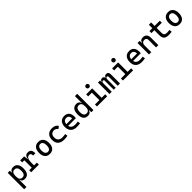

<svg xmlns="http://www.w3.org/2000/svg" viewBox="745 -3323 6128 6128"><g transform="rotate(-45 3808.5 -259.5)"><path d="M82 224.6V-517.6H175.8L184.1 -423.8H190.4Q197.3 -472.7 234.6 -500Q272 -527.3 332.5 -527.3Q434.6 -527.3 486.8 -458Q539.1 -388.7 539.1 -253.9Q539.1 -124 486.8 -57.1Q434.6 9.8 332.5 9.8Q272.9 9.8 236.6 -17.6Q200.2 -44.9 195.3 -93.8H185.5V224.6ZM185.5 -241.2Q185.5 -78.1 309.6 -78.1Q436.5 -78.1 436.5 -253.9Q436.5 -439.5 309.6 -439.5Q185.5 -439.5 185.5 -276.4Z M843.8 -222.7V-90.8H970.7V0H625V-90.8H740.2V-426.8H644.5V-517.6H824.2L841.8 -384.8H853.5Q862.3 -527.3 996.1 -527.3Q1076.2 -527.3 1112.3 -481.4Q1148.4 -435.5 1148.4 -333H1045.9Q1045.9 -389.6 1029.1 -414.6Q1012.2 -439.5 974.6 -439.5Q908.7 -439.5 876.2 -383.1Q843.8 -326.7 843.8 -222.7Z M1464.8 9.8Q1357.4 9.8 1297.9 -60.5Q1238.3 -130.9 1238.3 -258.8Q1238.3 -387.2 1297.9 -457.3Q1357.4 -527.3 1464.8 -527.3Q1572.8 -527.3 1632.1 -457.3Q1691.4 -387.2 1691.4 -258.8Q1691.4 -130.9 1632.1 -60.5Q1572.8 9.8 1464.8 9.8ZM1464.8 -83Q1522 -83 1553 -128.9Q1584 -174.8 1584 -258.8Q1584 -343.3 1553 -388.9Q1522 -434.6 1464.8 -434.6Q1407.7 -434.6 1376.7 -388.9Q1345.7 -343.3 1345.7 -258.8Q1345.7 -174.8 1376.7 -128.9Q1407.7 -83 1464.8 -83Z M2100.6 9.8Q1968.3 9.8 1896.2 -59.8Q1824.2 -129.4 1824.2 -259.8Q1824.2 -386.7 1892.3 -457Q1960.4 -527.3 2086.9 -527.3Q2162.6 -527.3 2216.6 -499.3Q2270.5 -471.2 2293.5 -419.9L2213.9 -359.9Q2191.9 -395.5 2157.7 -415Q2123.5 -434.6 2083 -434.6Q2009.8 -434.6 1969.2 -390.4Q1928.7 -346.2 1928.7 -264.6Q1928.7 -176.3 1976.3 -129.6Q2023.9 -83 2112.3 -83Q2148.4 -83 2184.6 -86.4Q2220.7 -89.8 2254.9 -95.7L2266.6 -4.9Q2226.6 3.9 2183.8 6.8Q2141.1 9.8 2100.6 9.8Z M2681.6 9.8Q2549.3 9.8 2477.3 -59.8Q2405.3 -129.4 2405.3 -259.8Q2405.3 -386.7 2466.3 -457Q2527.3 -527.3 2638.7 -527.3Q2743.7 -527.3 2801 -463.9Q2858.4 -400.4 2858.4 -279.3Q2858.4 -243.7 2855.5 -212.9H2505.9Q2519.5 -147.9 2567.4 -114.5Q2615.2 -81.1 2693.4 -81.1Q2725.6 -81.1 2756.8 -84.7Q2788.1 -88.4 2820.3 -94.7L2833 -3.9Q2787.1 4.9 2749 7.3Q2710.9 9.8 2681.6 9.8ZM2502 -292H2764.6Q2764.6 -361.8 2731.4 -399.2Q2698.2 -436.5 2639.6 -436.5Q2579.6 -436.5 2543.9 -398.9Q2508.3 -361.3 2502 -292Z M3183.1 9.8Q3081.5 9.8 3029.1 -57.1Q2976.6 -124 2976.6 -253.9Q2976.6 -388.7 3029.1 -458Q3081.5 -527.3 3183.1 -527.3Q3241.2 -527.3 3277.6 -500Q3314 -472.7 3320.3 -423.8H3330.1V-732.4H3433.6V0L3340.8 4.9L3330.6 -93.8H3320.3Q3315.4 -44.9 3279.1 -17.6Q3242.7 9.8 3183.1 9.8ZM3330.1 -241.2V-276.4Q3330.1 -439.5 3206.1 -439.5Q3079.1 -439.5 3079.1 -253.9Q3079.1 -78.1 3206.1 -78.1Q3330.1 -78.1 3330.1 -241.2Z M3593.8 0V-90.8H3791V-426.8H3623V-517.6H3894.5V-90.8H4053.7V0ZM3839.4 -599.6Q3809.6 -599.6 3788.3 -620.8Q3767.1 -642.1 3767.1 -671.9Q3767.1 -702.1 3788.3 -723.1Q3809.6 -744.1 3839.4 -744.1Q3869.6 -744.1 3890.6 -723.1Q3911.6 -702.1 3911.6 -671.9Q3911.6 -642.1 3890.6 -620.8Q3869.6 -599.6 3839.4 -599.6Z M4529.3 0V-395.5Q4529.3 -449.2 4489.3 -449.2Q4438.5 -449.2 4438.5 -378.9V0H4350.6V-405.3Q4350.6 -449.2 4309.6 -449.2Q4259.8 -449.2 4259.8 -378.9V0H4156.2V-517.6H4248L4254.9 -453.1H4262.7Q4268.6 -527.3 4351.6 -527.3Q4384.3 -527.3 4406 -508.8Q4427.7 -490.2 4435.1 -453.1H4443.4Q4445.8 -483.4 4467.5 -505.4Q4489.3 -527.3 4530.3 -527.3Q4584 -527.3 4608.4 -498.5Q4632.8 -469.7 4632.8 -405.3V0Z M4765.6 0V-90.8H4962.9V-426.8H4794.9V-517.6H5066.4V-90.8H5225.6V0ZM5011.2 -599.6Q4981.4 -599.6 4960.2 -620.8Q4939 -642.1 4939 -671.9Q4939 -702.1 4960.2 -723.1Q4981.4 -744.1 5011.2 -744.1Q5041.5 -744.1 5062.5 -723.1Q5083.5 -702.1 5083.5 -671.9Q5083.5 -642.1 5062.5 -620.8Q5041.5 -599.6 5011.2 -599.6Z M5611.3 9.8Q5479 9.8 5407 -59.8Q5335 -129.4 5335 -259.8Q5335 -386.7 5396 -457Q5457 -527.3 5568.4 -527.3Q5673.3 -527.3 5730.7 -463.9Q5788.1 -400.4 5788.1 -279.3Q5788.1 -243.7 5785.2 -212.9H5435.5Q5449.2 -147.9 5497.1 -114.5Q5544.9 -81.1 5623 -81.1Q5655.3 -81.1 5686.5 -84.7Q5717.8 -88.4 5750 -94.7L5762.7 -3.9Q5716.8 4.9 5678.7 7.3Q5640.6 9.8 5611.3 9.8ZM5431.6 -292H5694.3Q5694.3 -361.8 5661.1 -399.2Q5627.9 -436.5 5569.3 -436.5Q5509.3 -436.5 5473.6 -398.9Q5438 -361.3 5431.6 -292Z M6259.8 0V-336.9Q6259.8 -383.8 6235.4 -409.2Q6210.9 -434.6 6167 -434.6Q6044.9 -434.6 6044.9 -291V0H5941.4V-517.6H6035.2L6043.5 -423.8H6054.7Q6063.5 -527.3 6191.4 -527.3Q6273.4 -527.3 6318.4 -477.5Q6363.3 -427.7 6363.3 -336.9V0Z M6832 9.8Q6714.4 9.8 6661.9 -39.1Q6609.4 -87.9 6609.4 -195.3V-426.8H6479.5V-517.6H6609.4V-673.8H6712.9V-517.6H6948.2V-426.8H6712.9V-200.2Q6712.9 -138.7 6742.9 -110.8Q6772.9 -83 6841.8 -83Q6866.2 -83 6893.6 -85.7Q6920.9 -88.4 6956.1 -92.8L6967.8 -2Q6933.6 3.9 6901.1 6.8Q6868.7 9.8 6832 9.8Z M7324.2 9.8Q7216.8 9.8 7157.2 -60.5Q7097.7 -130.9 7097.7 -258.8Q7097.7 -387.2 7157.2 -457.3Q7216.8 -527.3 7324.2 -527.3Q7432.1 -527.3 7491.5 -457.3Q7550.8 -387.2 7550.8 -258.8Q7550.8 -130.9 7491.5 -60.5Q7432.1 9.8 7324.2 9.8ZM7324.2 -83Q7381.3 -83 7412.4 -128.9Q7443.4 -174.8 7443.4 -258.8Q7443.4 -343.3 7412.4 -388.9Q7381.3 -434.6 7324.2 -434.6Q7267.1 -434.6 7236.1 -388.9Q7205.1 -343.3 7205.1 -258.8Q7205.1 -174.8 7236.1 -128.9Q7267.1 -83 7324.2 -83Z"/></g></svg>

Font: Cascadia Code NF
Style: Regular
Weight: 400
Monospace: yes
Designer: Aaron Bell
Foundry: Saja Typeworks
Version: Version 2404.023; ttfautohint (v1.8.4)